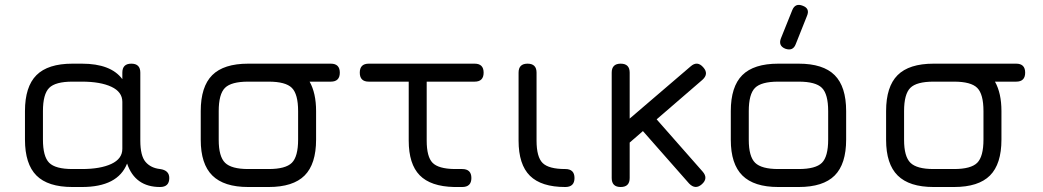

<svg xmlns="http://www.w3.org/2000/svg" viewBox="-20 -749 4176 769"><path d="M80 -190V-304Q80 -402 126 -448Q172 -494 270 -494H308Q424 -494 470 -432V-458Q470 -494 506 -494Q542 -494 542 -458V-186Q542 -125 563 -100.5Q584 -76 621 -72Q658 -67 658 -36Q658 0 621 0Q521 0 489 -94Q452 0 308 0H270Q172 0 126 -46Q80 -92 80 -190ZM152 -190Q152 -122 177 -97Q202 -72 270 -72H308Q382 -72 426 -92.5Q470 -113 470 -153V-341Q470 -381 426 -401.5Q382 -422 308 -422H270Q202 -422 177 -397Q152 -372 152 -304Z M974 0Q877 0 830.5 -46Q784 -92 784 -189V-304Q784 -402 830 -448Q876 -494 974 -494H1305Q1341 -494 1341 -458Q1341 -422 1305 -422H1220Q1246 -376 1246 -304V-190Q1246 -92 1200 -46Q1154 0 1056 0ZM856 -189Q856 -122 881.5 -97Q907 -72 974 -72H1056Q1124 -72 1149 -97Q1174 -122 1174 -190V-304Q1174 -372 1149 -397Q1124 -422 1056 -422H974Q906 -422 881 -397Q856 -372 856 -304Z M1457 -422Q1421 -422 1421 -458Q1421 -494 1457 -494H1881Q1917 -494 1917 -458Q1917 -422 1881 -422H1689V-186Q1689 -121 1712.5 -97Q1736 -73 1800 -72H1831Q1868 -72 1868 -36Q1868 0 1831 0H1799Q1705 -2 1661 -47Q1617 -92 1617 -186V-422Z M2244 0Q2148 0 2102.5 -45Q2057 -90 2057 -186V-458Q2057 -494 2093 -494Q2129 -494 2129 -458V-186Q2129 -120 2153.5 -96Q2178 -72 2244 -72Q2281 -72 2281 -36Q2281 0 2244 0Z M2430 -36V-458Q2430 -494 2466 -494Q2502 -494 2502 -458V-274L2746 -483Q2773 -507 2797 -479Q2820 -453 2793 -429L2610 -271L2794 -62Q2818 -35 2791 -11Q2765 12 2740 -14L2555 -224L2502 -178V-36Q2502 0 2466 0Q2430 0 2430 -36Z M3125 -554Q3096 -566 3108 -596L3153 -708Q3165 -738 3195 -726Q3225 -715 3212 -685L3167 -572Q3156 -543 3125 -554ZM3097 0Q3000 0 2953.5 -46Q2907 -92 2907 -189V-304Q2907 -402 2953 -448Q2999 -494 3097 -494H3179Q3277 -494 3323 -448Q3369 -402 3369 -304V-190Q3369 -92 3323 -46Q3277 0 3179 0ZM2979 -189Q2979 -122 3004.5 -97Q3030 -72 3097 -72H3179Q3247 -72 3272 -97Q3297 -122 3297 -190V-304Q3297 -372 3272 -397Q3247 -422 3179 -422H3097Q3029 -422 3004 -397Q2979 -372 2979 -304Z M3719 0Q3622 0 3575.5 -46Q3529 -92 3529 -189V-304Q3529 -402 3575 -448Q3621 -494 3719 -494H4050Q4086 -494 4086 -458Q4086 -422 4050 -422H3965Q3991 -376 3991 -304V-190Q3991 -92 3945 -46Q3899 0 3801 0ZM3601 -189Q3601 -122 3626.5 -97Q3652 -72 3719 -72H3801Q3869 -72 3894 -97Q3919 -122 3919 -190V-304Q3919 -372 3894 -397Q3869 -422 3801 -422H3719Q3651 -422 3626 -397Q3601 -372 3601 -304Z"/></svg>

Font: Jura SemiBold
Style: Regular
Weight: 600
Designer: Daniel Johnson, Alexei Vanyashin
Foundry: Daniel Johnson
Version: Version 5.103